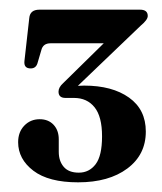

<svg xmlns="http://www.w3.org/2000/svg" viewBox="-20 -720 336 397"><path d="M281.5 -448Q281.5 -400 243.2 -371.5Q205 -343 141.5 -343Q80.5 -343 49 -367Q17.5 -391 17.5 -426Q17.5 -447 30.2 -460.2Q43 -473.5 62 -473.5Q80 -473.5 90.8 -462Q101.5 -450.5 101.5 -432V-406Q101.5 -387 111.8 -375Q122 -363 143 -363Q164.5 -363 177.8 -380.5Q191 -398 191 -438Q191 -479 175.5 -498.2Q160 -517.5 133 -517.5H115.5Q101 -517.5 101 -530.5Q101 -539.5 110.5 -548L194.5 -630.5H84.5Q69 -630.5 65.5 -616.5L58 -591Q55 -578.5 43.5 -578.5Q29 -578.5 30.5 -593.5L40.5 -682.5Q42 -700 61.5 -700H269.5Q285.5 -700 285.5 -687Q285.5 -679 271 -667L141 -542.5Q147.5 -543 154 -543Q212 -543 246.8 -518.2Q281.5 -493.5 281.5 -448Z"/></svg>

Font: Fraunces 144pt S050 SemiBold
Style: Regular
Weight: 600
Version: Version 1.000; ttfautohint (v1.8.3)